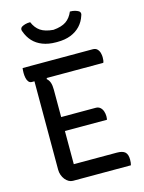

<svg xmlns="http://www.w3.org/2000/svg" viewBox="-137 -1023 824 1102"><g transform="rotate(-15 275.0 -471.5)"><path d="M44 -700H461Q478 -700 487.5 -690Q497 -680 500.5 -666.5Q504 -653 504 -642Q504 -631 503 -623Q502 -615 499 -609H74Q63 -609 55.5 -618Q48 -627 45 -641.5Q42 -656 42 -671Q42 -678 42.5 -685.5Q43 -693 44 -700ZM149 -371H390Q406 -371 416.5 -362Q427 -353 432 -338.5Q437 -324 437 -308Q437 -304 436.5 -300.5Q436 -297 436 -294Q436 -291 435 -288H149ZM156 0Q143 0 131.5 -6.5Q120 -13 110.5 -24.5Q101 -36 95.5 -51.5Q90 -67 90 -83Q90 -137 90 -194Q90 -251 90 -308Q90 -365 90 -421Q90 -477 90 -530.5Q90 -584 90 -633H174L161 -603Q174 -592 179.5 -575.5Q185 -559 185 -534Q185 -481 185 -425Q185 -369 185 -313Q185 -257 185 -201Q185 -145 185 -91H441Q475 -91 489.5 -77.5Q504 -64 504 -33Q504 -24 503 -15Q502 -6 500 0ZM390 -943Q407 -943 419.5 -939.5Q432 -936 442 -930Q448 -925 449.5 -918.5Q451 -912 447 -903Q436 -869 413 -844.5Q390 -820 356 -806.5Q322 -793 276 -793H268Q223 -793 188.5 -806.5Q154 -820 131.5 -844.5Q109 -869 97 -903Q93 -912 94.5 -918.5Q96 -925 102 -930Q112 -936 124.5 -939.5Q137 -943 154 -943Q169 -907 196 -888.5Q223 -870 272 -866Q321 -870 348 -888.5Q375 -907 390 -943Z"/></g></svg>

Font: Recursive Casual
Style: Regular
Weight: 400
Version: Version 1.047